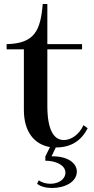

<svg xmlns="http://www.w3.org/2000/svg" viewBox="-20 -720 471 957"><path d="M13 -474H99V-172C99 -62 152 0 229 13L206 60V81C258 81 306 103 306 140C306 176 269 196 231 196C210 196 189 190 173 179L165 196C182 210 210 217 240 217C303 217 363 187 363 135C363 95 321 58 237 59L258 15H259C331 15 384 -16 417 -81L396 -96C374 -48 334 -22 298 -22C248 -22 216 -73 216 -192V-474H389V-500H216V-700H193C182 -567 152 -503 13 -500Z"/></svg>

Font: Sprat Medium
Style: Regular
Weight: 500
Designer: Ethan Nakache
Foundry: Collletttivo
Version: Version 2.000;Glyphs 3.2 (3217)